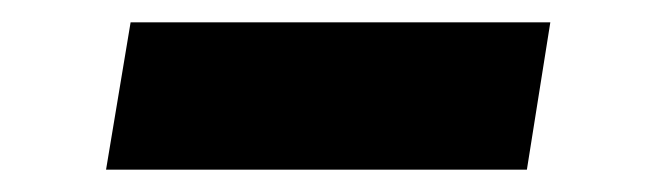

<svg xmlns="http://www.w3.org/2000/svg" viewBox="-20 -356 581 172"><path d="M75 -204 97 -336H473L452 -204Z"/></svg>

Font: Nunito Sans 10pt Expanded ExtraBold
Style: Italic
Weight: 800
Width: 7
Italic angle: -9°
Designer: Vernon Adams
Foundry: Vernon Adams
Version: Version 3.101;gftools[0.9.27]